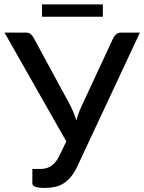

<svg xmlns="http://www.w3.org/2000/svg" viewBox="-20 -870 673 896"><path d="M633 -718 341.5 -95Q327.5 -65 311.2 -45.2Q295 -25.5 276.2 -14Q257.5 -2.5 236 2.2Q214.5 7 190 7Q131 7 131 -14V-81.5H167Q179 -81.5 191.2 -84Q203.5 -86.5 215 -93.2Q226.5 -100 236.8 -111.5Q247 -123 256 -141L289.5 -210L1 -718H100.5Q114.5 -718 122.8 -711.2Q131 -704.5 137 -693.5L304.5 -384.5Q324.5 -347 336 -308Q341.5 -327.5 349 -346.8Q356.5 -366 365.5 -385L509 -693.5Q513 -702.5 522.2 -710.2Q531.5 -718 545 -718ZM176 -849.5H460V-792H176Z"/></svg>

Font: Lato 2
Style: Regular
Weight: 500
Designer: Lukasz Dziedzic with Adam Twardoch and Botio Nikoltchev
Foundry: tyPoland Lukasz Dziedzic
Version: Version 2.015; 2015-08-06; http://www.latofonts.com/